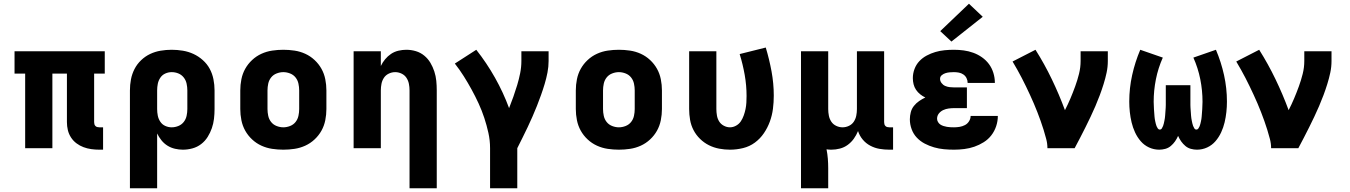

<svg xmlns="http://www.w3.org/2000/svg" viewBox="-20 -795 7240 1030"><path d="M513 8Q491 8 469.5 5Q448 2 428 -5.5Q408 -13 390.5 -26Q373 -39 361 -57.5Q349 -76 344 -97Q339 -118 339 -140V-400H261V0H115V-400H58V-520H542V-400H485V-140Q485 -134 486.5 -128.5Q488 -123 492 -119Q496 -115 501.5 -113.5Q507 -112 513 -112H533V8Z M677 215V-310Q677 -340 682.5 -369Q688 -398 701.5 -424.5Q715 -451 737 -472Q759 -493 785.5 -505.5Q812 -518 841.5 -523Q871 -528 901 -528Q931 -528 961 -523Q991 -518 1018 -505.5Q1045 -493 1068 -472.5Q1091 -452 1105 -426Q1119 -400 1125 -370Q1131 -340 1131 -310V-210Q1131 -184 1128 -158Q1125 -132 1116.5 -107.5Q1108 -83 1094 -60.5Q1080 -38 1059 -22Q1038 -6 1012.5 1Q987 8 961 8Q940 8 918.5 3Q897 -2 878.5 -13.5Q860 -25 846 -42.5Q832 -60 823 -79V215ZM901 -112Q919 -112 936.5 -119Q954 -126 965.5 -140.5Q977 -155 981 -173.5Q985 -192 985 -210V-310Q985 -328 981 -346.5Q977 -365 965.5 -379.5Q954 -394 937 -401Q920 -408 901 -408Q883 -408 866.5 -400.5Q850 -393 840 -378Q830 -363 826.5 -345.5Q823 -328 823 -310V-210Q823 -192 826.5 -174.5Q830 -157 840 -142Q850 -127 866.5 -119.5Q883 -112 901 -112Z M1500 8Q1470 8 1440 3.5Q1410 -1 1382.5 -13.5Q1355 -26 1332.5 -47Q1310 -68 1295.5 -94Q1281 -120 1275 -150Q1269 -180 1269 -210V-310Q1269 -340 1275 -370Q1281 -400 1295.5 -426Q1310 -452 1332.5 -473Q1355 -494 1382.5 -506.5Q1410 -519 1440 -523.5Q1470 -528 1500 -528Q1530 -528 1560 -523.5Q1590 -519 1617.5 -506.5Q1645 -494 1667.5 -473Q1690 -452 1704.5 -426Q1719 -400 1725 -370Q1731 -340 1731 -310V-210Q1731 -180 1725 -150Q1719 -120 1704.5 -94Q1690 -68 1667.5 -47Q1645 -26 1617.5 -13.5Q1590 -1 1560 3.5Q1530 8 1500 8ZM1500 -112Q1518 -112 1536 -119Q1554 -126 1565.5 -140.5Q1577 -155 1581 -173.5Q1585 -192 1585 -210V-310Q1585 -328 1581 -346.5Q1577 -365 1565.5 -379.5Q1554 -394 1536 -401Q1518 -408 1500 -408Q1482 -408 1464 -401Q1446 -394 1434.5 -379.5Q1423 -365 1419 -346.5Q1415 -328 1415 -310V-210Q1415 -192 1419 -173.5Q1423 -155 1434.5 -140.5Q1446 -126 1464 -119Q1482 -112 1500 -112Z M2177 215V-310Q2177 -328 2173.5 -345.5Q2170 -363 2160.5 -377.5Q2151 -392 2134.5 -400Q2118 -408 2100 -408Q2082 -408 2065.5 -400Q2049 -392 2039.5 -377.5Q2030 -363 2026.5 -345.5Q2023 -328 2023 -310V0H1877V-520H2023V-441Q2032 -460 2046 -477Q2060 -494 2078 -506Q2096 -518 2117.5 -523Q2139 -528 2160 -528Q2186 -528 2211 -520.5Q2236 -513 2256 -496.5Q2276 -480 2289 -458Q2302 -436 2310 -411.5Q2318 -387 2320.5 -361.5Q2323 -336 2323 -310V215Z M2609 215V0Q2609 -42 2600 -82.5Q2591 -123 2578 -162.5Q2565 -202 2547.5 -240Q2530 -278 2510 -314.5Q2490 -351 2468 -386Q2446 -421 2420 -454L2535 -528Q2591 -457 2635.5 -378Q2680 -299 2711 -215Q2723 -245 2734 -276Q2745 -307 2754.5 -338.5Q2764 -370 2770.5 -402.5Q2777 -435 2777 -468V-520H2923V-468Q2923 -437 2917 -406Q2911 -375 2902 -345Q2893 -315 2882.5 -285.5Q2872 -256 2860.5 -227Q2849 -198 2836.5 -169.5Q2824 -141 2810.5 -112.5Q2797 -84 2783 -56Q2769 -28 2755 0V215Z M3300 8Q3270 8 3240 3.5Q3210 -1 3182.5 -13.5Q3155 -26 3132.5 -47Q3110 -68 3095.5 -94Q3081 -120 3075 -150Q3069 -180 3069 -210V-310Q3069 -340 3075 -370Q3081 -400 3095.5 -426Q3110 -452 3132.5 -473Q3155 -494 3182.5 -506.5Q3210 -519 3240 -523.5Q3270 -528 3300 -528Q3330 -528 3360 -523.5Q3390 -519 3417.5 -506.5Q3445 -494 3467.5 -473Q3490 -452 3504.5 -426Q3519 -400 3525 -370Q3531 -340 3531 -310V-210Q3531 -180 3525 -150Q3519 -120 3504.5 -94Q3490 -68 3467.5 -47Q3445 -26 3417.5 -13.5Q3390 -1 3360 3.5Q3330 8 3300 8ZM3300 -112Q3318 -112 3336 -119Q3354 -126 3365.5 -140.5Q3377 -155 3381 -173.5Q3385 -192 3385 -210V-310Q3385 -328 3381 -346.5Q3377 -365 3365.5 -379.5Q3354 -394 3336 -401Q3318 -408 3300 -408Q3282 -408 3264 -401Q3246 -394 3234.5 -379.5Q3223 -365 3219 -346.5Q3215 -328 3215 -310V-210Q3215 -192 3219 -173.5Q3223 -155 3234.5 -140.5Q3246 -126 3264 -119Q3282 -112 3300 -112Z M3896 8Q3867 8 3838 2.5Q3809 -3 3783 -16Q3757 -29 3735.5 -50Q3714 -71 3700.5 -97Q3687 -123 3682 -152Q3677 -181 3677 -210V-520H3823V-210Q3823 -193 3826 -175.5Q3829 -158 3838 -143.5Q3847 -129 3863 -120.5Q3879 -112 3896 -112Q3913 -112 3929 -121Q3945 -130 3954.5 -144.5Q3964 -159 3970 -176Q3976 -193 3979.5 -210Q3983 -227 3984 -245Q3985 -263 3985 -280Q3985 -337 3975 -393.5Q3965 -450 3948 -505L4088 -540Q4107 -477 4119 -412Q4131 -347 4131 -282Q4131 -246 4126.5 -211Q4122 -176 4110 -143Q4098 -110 4078 -80.5Q4058 -51 4029.5 -30Q4001 -9 3966 -0.5Q3931 8 3896 8Z M4277 215V-520H4423V-210Q4423 -192 4426.5 -174.5Q4430 -157 4439.5 -142.5Q4449 -128 4465.5 -120Q4482 -112 4500 -112Q4518 -112 4534.5 -120Q4551 -128 4560.5 -142.5Q4570 -157 4573.5 -174.5Q4577 -192 4577 -210V-520H4723V-140Q4723 -134 4724.5 -128.5Q4726 -123 4730 -119Q4734 -115 4739.5 -113.5Q4745 -112 4751 -112H4771V8H4751Q4724 8 4698 3.5Q4672 -1 4648.5 -13.5Q4625 -26 4608 -46.5Q4591 -67 4583 -92Q4574 -70 4560.5 -51Q4547 -32 4528 -18Q4509 -4 4486 2Q4463 8 4440 8Q4433 8 4426.5 7.5Q4420 7 4414 6Q4419 31 4421 56.5Q4423 82 4423 107V215Z M5098 8Q5071 8 5044 5.5Q5017 3 4991 -4.5Q4965 -12 4941 -24.5Q4917 -37 4898.5 -56.5Q4880 -76 4870.5 -102Q4861 -128 4861 -155Q4861 -174 4866 -193Q4871 -212 4883 -227Q4895 -242 4911 -253Q4927 -264 4944 -272Q4929 -279 4916 -289.5Q4903 -300 4894 -313.5Q4885 -327 4881 -343Q4877 -359 4877 -376Q4877 -401 4886 -425Q4895 -449 4912 -467Q4929 -485 4951.5 -497Q4974 -509 4998 -516Q5022 -523 5047 -525.5Q5072 -528 5097 -528Q5124 -528 5150 -524.5Q5176 -521 5201 -512Q5226 -503 5248 -487.5Q5270 -472 5285.5 -451Q5301 -430 5309 -404Q5317 -378 5317 -352Q5317 -351 5317 -350.5Q5317 -350 5317 -350H5171Q5171 -350 5171 -350Q5171 -350 5171 -350Q5171 -364 5165 -376Q5159 -388 5148 -395.5Q5137 -403 5124 -405.5Q5111 -408 5097 -408Q5086 -408 5074.5 -407Q5063 -406 5052 -402.5Q5041 -399 5032 -391.5Q5023 -384 5023 -372Q5023 -360 5031 -349.5Q5039 -339 5050.5 -334Q5062 -329 5074.5 -327.5Q5087 -326 5100 -326H5167V-215H5100Q5085 -215 5069.5 -213Q5054 -211 5040 -204.5Q5026 -198 5016.5 -186Q5007 -174 5007 -158Q5007 -149 5012 -140.5Q5017 -132 5024.5 -127Q5032 -122 5041.5 -119Q5051 -116 5060 -114.5Q5069 -113 5078.5 -112.5Q5088 -112 5098 -112Q5113 -112 5128 -114.5Q5143 -117 5156.5 -124Q5170 -131 5178.5 -144.5Q5187 -158 5187 -173H5333Q5333 -145 5324 -118Q5315 -91 5298 -69Q5281 -47 5257 -32Q5233 -17 5207 -8Q5181 1 5153 4.5Q5125 8 5098 8ZM5084 -572 5024 -628 5178 -775 5252 -705Z M5599 0Q5599 -25 5592.5 -49.5Q5586 -74 5578.5 -98.5Q5571 -123 5562.5 -146.5Q5554 -170 5545 -193.5Q5536 -217 5526 -240Q5516 -263 5505.5 -286Q5495 -309 5484 -331.5Q5473 -354 5461.5 -376.5Q5450 -399 5437.5 -421Q5425 -443 5412 -465L5535 -528Q5583 -452 5622.5 -370Q5662 -288 5693 -204Q5709 -235 5722.5 -267Q5736 -299 5748 -332Q5760 -365 5768.5 -399Q5777 -433 5777 -468V-520H5923V-468Q5923 -436 5916.5 -405.5Q5910 -375 5900.5 -344.5Q5891 -314 5880 -284.5Q5869 -255 5856.5 -226Q5844 -197 5830.5 -168.5Q5817 -140 5803 -112Q5789 -84 5774.5 -56Q5760 -28 5745 0Z M6199 8Q6170 8 6144 -4Q6118 -16 6099.5 -37.5Q6081 -59 6069 -85Q6057 -111 6050.5 -138.5Q6044 -166 6041 -194Q6038 -222 6038 -250Q6038 -322 6053.5 -392Q6069 -462 6097 -528L6218 -486Q6193 -430 6181 -370Q6169 -310 6169 -249Q6169 -242 6169.5 -235.5Q6170 -229 6170 -222.5Q6170 -216 6170.5 -209.5Q6171 -203 6171.5 -196Q6172 -189 6172.5 -182.5Q6173 -176 6173.5 -169.5Q6174 -163 6175 -156.5Q6176 -150 6177.5 -143.5Q6179 -137 6180.5 -130.5Q6182 -124 6184.5 -118Q6187 -112 6191 -106Q6195 -100 6202 -100Q6209 -100 6213 -106.5Q6217 -113 6219.5 -119.5Q6222 -126 6223.5 -133Q6225 -140 6226.5 -147Q6228 -154 6229 -161Q6230 -168 6230.5 -175Q6231 -182 6231.5 -189Q6232 -196 6232.5 -203Q6233 -210 6233.5 -217.5Q6234 -225 6234 -232Q6234 -239 6234 -246Q6234 -253 6234 -260V-338H6366V-260Q6366 -253 6366 -246Q6366 -239 6366 -232Q6366 -225 6366.5 -217.5Q6367 -210 6367.5 -203Q6368 -196 6368.5 -189Q6369 -182 6369.5 -175Q6370 -168 6371 -161Q6372 -154 6373.5 -147Q6375 -140 6376.5 -133Q6378 -126 6380.5 -119.5Q6383 -113 6387 -106.5Q6391 -100 6398 -100Q6405 -100 6409 -106Q6413 -112 6415.5 -118Q6418 -124 6419.5 -130.5Q6421 -137 6422.5 -143.5Q6424 -150 6425 -156.5Q6426 -163 6426.5 -169.5Q6427 -176 6427.5 -182.5Q6428 -189 6428.5 -196Q6429 -203 6429.5 -209.5Q6430 -216 6430 -222.5Q6430 -229 6430.5 -235.5Q6431 -242 6431 -249Q6431 -310 6419 -370Q6407 -430 6382 -486L6503 -528Q6531 -462 6546.5 -392Q6562 -322 6562 -250Q6562 -222 6559 -194Q6556 -166 6549.5 -138.5Q6543 -111 6531 -85Q6519 -59 6500.5 -37.5Q6482 -16 6456 -4Q6430 8 6401 8Q6385 8 6368.5 3.5Q6352 -1 6339 -12Q6326 -23 6316.5 -36.5Q6307 -50 6300 -66Q6293 -50 6283.5 -36.5Q6274 -23 6261 -12Q6248 -1 6231.5 3.5Q6215 8 6199 8Z M6799 0Q6799 -25 6792.5 -49.5Q6786 -74 6778.5 -98.5Q6771 -123 6762.5 -146.5Q6754 -170 6745 -193.5Q6736 -217 6726 -240Q6716 -263 6705.5 -286Q6695 -309 6684 -331.5Q6673 -354 6661.5 -376.5Q6650 -399 6637.5 -421Q6625 -443 6612 -465L6735 -528Q6783 -452 6822.5 -370Q6862 -288 6893 -204Q6909 -235 6922.5 -267Q6936 -299 6948 -332Q6960 -365 6968.5 -399Q6977 -433 6977 -468V-520H7123V-468Q7123 -436 7116.5 -405.5Q7110 -375 7100.5 -344.5Q7091 -314 7080 -284.5Q7069 -255 7056.5 -226Q7044 -197 7030.5 -168.5Q7017 -140 7003 -112Q6989 -84 6974.5 -56Q6960 -28 6945 0Z"/></svg>

Font: Iosevka SS04 Heavy Extended
Style: Regular
Weight: 900
Width: 7
Monospace: yes
Designer: Belleve Invis
Foundry: Belleve Invis
Version: Version 19.0.0; ttfautohint (v1.8.4)